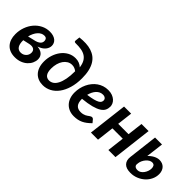

<svg xmlns="http://www.w3.org/2000/svg" viewBox="79 -1538 2354 2354"><g transform="rotate(45 1256.0 -361.5)"><path d="M142 -214.5Q141 -183.5 146 -159Q151 -134.5 161.8 -117.5Q172.5 -100.5 189.5 -91.8Q206.5 -83 229.5 -84Q250 -84.5 267 -92.2Q284 -100 296.5 -112.8Q309 -125.5 315.8 -142Q322.5 -158.5 322.5 -176.5Q322.5 -191.5 317.5 -204.2Q312.5 -217 301.2 -225.2Q290 -233.5 272.2 -236.2Q254.5 -239 228.5 -234ZM226.5 -306.5Q260.5 -313 281.2 -322.5Q302 -332 313.5 -343.2Q325 -354.5 329 -366.5Q333 -378.5 333 -390.5Q333 -410 322.5 -423.8Q312 -437.5 285.5 -437.5Q263 -437.5 242 -426.8Q221 -416 203.5 -396.5Q186 -377 172.5 -349.5Q159 -322 151 -288.5ZM320.5 -282.5Q345.5 -281 366.8 -273.5Q388 -266 403.5 -253Q419 -240 427.8 -221Q436.5 -202 436.5 -177.5Q436.5 -143.5 421.2 -110.2Q406 -77 377.5 -50.8Q349 -24.5 308.2 -8.5Q267.5 7.5 216 7.5Q168.5 7.5 132 -7Q95.5 -21.5 70.8 -48.5Q46 -75.5 33.2 -113.5Q20.5 -151.5 20.5 -198.5Q20.5 -263 41.5 -321.2Q62.5 -379.5 100 -423.8Q137.5 -468 188.8 -494Q240 -520 300.5 -520Q335 -520 361 -511.5Q387 -503 404.2 -488.5Q421.5 -474 430.2 -454.5Q439 -435 439 -413.5Q439 -374 410.2 -339Q381.5 -304 320.5 -282.5Z M714 -88Q745 -88 771.8 -105.8Q798.5 -123.5 818.2 -160.8Q838 -198 849.5 -256Q861 -314 861 -394.5Q845.5 -407.5 825 -416Q804.5 -424.5 780.5 -424.5Q746.5 -424.5 718.5 -407.8Q690.5 -391 670.5 -362.2Q650.5 -333.5 639.8 -294.5Q629 -255.5 629 -211Q629 -178 635 -154.8Q641 -131.5 652.2 -116.8Q663.5 -102 679.2 -95Q695 -88 714 -88ZM605 -725Q661.5 -731.5 711.5 -729.2Q761.5 -727 803.5 -713.5Q845.5 -700 878.8 -674.8Q912 -649.5 935 -610.5Q958 -571.5 970.2 -517.8Q982.5 -464 982.5 -393.5Q982.5 -299.5 960.2 -225Q938 -150.5 899.8 -98.8Q861.5 -47 810 -19.8Q758.5 7.5 699.5 7.5Q657.5 7.5 622 -6.2Q586.5 -20 560.5 -47.5Q534.5 -75 520 -116Q505.5 -157 505.5 -211.5Q505.5 -269.5 523.5 -323.8Q541.5 -378 573.8 -420Q606 -462 651.5 -487.2Q697 -512.5 752.5 -512.5Q788.5 -512.5 816.5 -501.2Q844.5 -490 867.5 -469Q860.5 -521 841.8 -554.8Q823 -588.5 792.8 -608.2Q762.5 -628 720 -635.5Q677.5 -643 623 -642Q607 -642 602 -648.5Q597 -655 599 -669.5Z M1305.5 -434Q1280.5 -434 1259 -423.8Q1237.5 -413.5 1220.2 -395Q1203 -376.5 1190.2 -350.8Q1177.5 -325 1170 -294.5Q1232 -303 1269.8 -313.2Q1307.5 -323.5 1328 -335.2Q1348.5 -347 1355.2 -360.8Q1362 -374.5 1362 -389.5Q1362 -397 1358.8 -405Q1355.5 -413 1348.8 -419.2Q1342 -425.5 1331.2 -429.8Q1320.5 -434 1305.5 -434ZM1159.5 -209Q1159.5 -88 1262 -88Q1284 -88 1301 -92.2Q1318 -96.5 1330.8 -102.5Q1343.5 -108.5 1353.8 -116Q1364 -123.5 1372.8 -129.5Q1381.5 -135.5 1390 -139.8Q1398.5 -144 1408.5 -144Q1414.5 -144 1420.2 -141Q1426 -138 1430.5 -133L1462 -95Q1435.5 -68.5 1410 -49Q1384.5 -29.5 1358 -17Q1331.5 -4.5 1302 1.5Q1272.5 7.5 1238 7.5Q1193 7.5 1156.5 -7.8Q1120 -23 1094 -50.8Q1068 -78.5 1053.8 -117.8Q1039.5 -157 1039.5 -205.5Q1039.5 -246 1048.2 -285Q1057 -324 1073.5 -359Q1090 -394 1114 -423.5Q1138 -453 1168.2 -474.5Q1198.5 -496 1234.8 -508Q1271 -520 1312.5 -520Q1352.5 -520 1382.8 -508.5Q1413 -497 1433.2 -478.8Q1453.5 -460.5 1463.5 -438Q1473.5 -415.5 1473.5 -394Q1473.5 -359.5 1459.8 -331Q1446 -302.5 1410.8 -280Q1375.5 -257.5 1314.5 -241.2Q1253.5 -225 1159.5 -215.5Z M2016.5 -513 1955 0H1832L1858.5 -223H1679L1652.5 0H1529.5L1591 -513H1714L1690 -312H1869.5L1893.5 -513Z M2202 -124Q2199.5 -104.5 2214.2 -91Q2229 -77.5 2259 -77.5Q2282 -77.5 2301.8 -90.2Q2321.5 -103 2336 -122.8Q2350.5 -142.5 2359 -166.8Q2367.5 -191 2367.5 -214.5Q2367.5 -226 2365.2 -236.8Q2363 -247.5 2357.8 -255.8Q2352.5 -264 2343 -268.8Q2333.5 -273.5 2319.5 -273.5Q2300 -273.5 2280.5 -262Q2261 -250.5 2244.8 -231.8Q2228.5 -213 2217.5 -189.8Q2206.5 -166.5 2204 -143.5ZM2221 -285Q2252.5 -319.5 2290.2 -338.8Q2328 -358 2362 -358Q2389 -358 2411 -349.2Q2433 -340.5 2448.8 -324Q2464.5 -307.5 2473.2 -284Q2482 -260.5 2482 -231.5Q2482 -183 2461.2 -139.5Q2440.5 -96 2404.8 -63.5Q2369 -31 2321.5 -11.8Q2274 7.5 2221 7.5Q2144 7.5 2109.2 -29.8Q2074.5 -67 2083 -133L2128.5 -513H2249Z"/></g></svg>

Font: Lato 2
Style: Bold Italic
Weight: 700
Italic angle: -7°
Designer: Lukasz Dziedzic with Adam Twardoch and Botio Nikoltchev
Foundry: tyPoland Lukasz Dziedzic
Version: Version 2.015; 2015-08-06; http://www.latofonts.com/